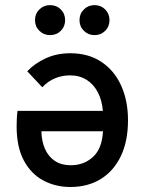

<svg xmlns="http://www.w3.org/2000/svg" viewBox="-20 -736 584 768"><path d="M261.5 12Q202.5 12 153.8 -13.8Q105 -39.5 75.8 -93.2Q46.5 -147 46.5 -231Q46.5 -243.5 47.2 -260Q48 -276.5 50 -292.5H391.5Q388 -335 371.2 -367Q354.5 -399 326.2 -416.8Q298 -434.5 260 -434.5Q229 -434.5 201 -423.2Q173 -412 149 -387L89 -451Q119 -482.5 163 -502.8Q207 -523 261.5 -523Q333 -523 384.8 -489Q436.5 -455 464.2 -394.5Q492 -334 492 -255Q492 -171 463.2 -111.2Q434.5 -51.5 382.8 -19.8Q331 12 261.5 12ZM263 -75Q315 -75 351.5 -107.8Q388 -140.5 392 -211H145.5Q146.5 -170.5 160.2 -139.8Q174 -109 200 -92Q226 -75 263 -75ZM358 -595.5Q333 -595.5 315.5 -612.8Q298 -630 298 -655.5Q298 -681 315.5 -698.2Q333 -715.5 358 -715.5Q383.5 -715.5 400.8 -698.2Q418 -681 418 -655.5Q418 -630 400.8 -612.8Q383.5 -595.5 358 -595.5ZM180 -595.5Q155 -595.5 137.5 -612.8Q120 -630 120 -655.5Q120 -681 137.5 -698.2Q155 -715.5 180 -715.5Q206 -715.5 223.2 -698.2Q240.5 -681 240.5 -655.5Q240.5 -630 223.2 -612.8Q206 -595.5 180 -595.5Z"/></svg>

Font: Overpass Medium
Style: Regular
Weight: 500
Designer: Delve Withrington, Dave Bailey, Thomas Jockin
Foundry: Delve Fonts LLC
Version: Version 4.000